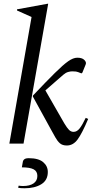

<svg xmlns="http://www.w3.org/2000/svg" viewBox="-20 -769 507 1028"><path d="M30 0 149 -678 71 -713V-719L235 -749H238L106 0ZM338 10Q314 10 300.5 -2Q287 -14 276 -34Q265 -54 251 -79L156 -252V-257Q229 -334 273.5 -378Q318 -422 345 -441Q372 -460 394 -460Q406 -460 414.5 -457.5Q423 -455 428 -451Q435 -446 438.5 -438.5Q442 -431 438 -422L421 -380L416 -376L398 -383Q393 -385 386.5 -386Q380 -387 366 -387Q357 -387 344.5 -383.5Q332 -380 318 -368L223 -285L324 -109Q339 -84 349.5 -73.5Q360 -63 374 -63Q392 -63 406.5 -81.5Q421 -100 439 -138L452 -132Q420 -56 396 -23Q372 10 338 10ZM112 239Q104 239 94.5 238.5Q85 238 77 236L80 225Q87 226 92 226.5Q97 227 103 227Q139 227 159.5 213Q180 199 180 173Q180 148 160 137.5Q140 127 97 127L102 99Q103 90 110 84Q117 78 134 78Q186 78 211 99Q236 120 236 152Q236 196 201 217.5Q166 239 112 239Z"/></svg>

Font: Spectral
Style: Italic
Weight: 400
Italic angle: -10°
Designer: Jean-Baptiste Levee
Foundry: Production Type
Version: Version 2.001